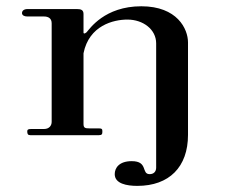

<svg xmlns="http://www.w3.org/2000/svg" viewBox="-20 -433 723 615"><path d="M419.8 162.4C521.8 162.4 582.2 102 582.2 -1V-297C582.2 -340.6 547.5 -412.9 432.7 -412.9C314.9 -412.9 267.3 -340.6 257.4 -329.7C251.5 -324.8 248.5 -324.8 247.5 -327.7V-388.1C247.5 -401 239.6 -404 226.7 -404H68.3C57.4 -404 50.5 -399 50.5 -391.1C50.5 -384.2 57.4 -380.2 67.3 -380.2H120.8C134.7 -380.2 145.5 -374.3 145.5 -358.4V-42.6C145.5 -31.7 138.6 -19.8 120.8 -19.8H81.2C71.3 -19.8 67.3 -18.8 67.3 -11.9C67.3 -4 69.3 0 77.2 0H297C306.9 0 307.9 -4 307.9 -11.9C307.9 -18.8 306.9 -21.8 297 -21.8H266.3C253.5 -21.8 247.5 -22.8 247.5 -35.6V-262.4C265.3 -351.5 343.6 -370.3 388.1 -370.3C438.6 -370.3 480.2 -338.6 480.2 -294.1V104C480.2 116.8 472.3 124.8 459.4 124.8C431.7 124.8 455.4 83.2 402 83.2C361.4 83.2 347.5 105 347.5 124.8C347.5 155.4 386.1 162.4 419.8 162.4Z"/></svg>

Font: Biblismive
Style: Regular
Weight: 400
Designer: Susan Drake
Foundry: Susan Drake
Version: Version 1.0; ttfautohint (v1.8.4.7-5d5b)